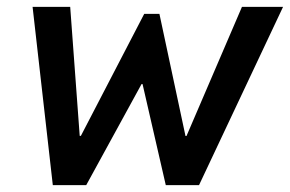

<svg xmlns="http://www.w3.org/2000/svg" viewBox="-20 -541 847 561"><path d="M75.2 -521H185.1L212.9 -144H216.3L401.4 -500.5H445.8L522 -143.6H524.9L687 -521H807.1L561.5 0H464.4L396.5 -295.4H393.6L231.9 0H134.3Z"/></svg>

Font: Reddit Sans Chocolate SemiBold
Style: Italic
Weight: 600
Italic angle: -11.25°
Designer: Stephen Hutchings
Version: Version 1.013